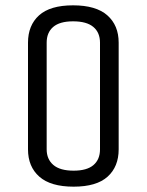

<svg xmlns="http://www.w3.org/2000/svg" viewBox="-20 -685 550 720"><path d="M425 -125Q425 -60 383.5 -22.5Q342 15 256 15Q170 15 127.5 -22.5Q85 -60 85 -125V-525Q85 -590 126.5 -627.5Q168 -665 254 -665Q340 -665 382.5 -627.5Q425 -590 425 -525ZM355 -525Q355 -563 330 -584Q305 -605 254 -605Q204 -605 179.5 -584Q155 -563 155 -525V-125Q155 -88 180 -66.5Q205 -45 256 -45Q306 -45 330.5 -66Q355 -87 355 -125Z"/></svg>

Font: Unica One
Style: Regular
Weight: 400
Designer: Eduardo Rodriguez Tunni
Foundry: Eduardo Rodriguez Tunni
Version: Version 2.000; ttfautohint (v1.8.4.7-5d5b);gftools[0.9.23]